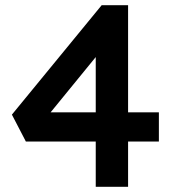

<svg xmlns="http://www.w3.org/2000/svg" viewBox="-20 -722 674 742"><path d="M350 0V-564L397 -559L161 -270L150 -288H594V-175H80L26 -279L373 -702H475V0Z"/></svg>

Font: Readex Pro Medium
Style: Regular
Weight: 500
Designer: Bonnie Shaver-Troup, Thomas Jockin
Foundry: Lexend
Version: Version 1.204